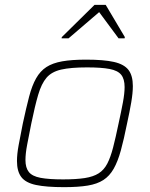

<svg xmlns="http://www.w3.org/2000/svg" viewBox="-20 -764 620 792"><path d="M244 8Q171 8 128.5 -1Q86 -10 68 -33.5Q50 -57 50 -100Q50 -128 57 -166Q64 -204 74 -254Q88 -319 100 -365Q112 -411 129 -441Q146 -471 171.5 -487.5Q197 -504 236.5 -511Q276 -518 335 -518Q408 -518 450 -508.5Q492 -499 510 -475.5Q528 -452 528 -409Q528 -381 521.5 -342.5Q515 -304 504 -254Q491 -189 478.5 -143.5Q466 -98 449 -68Q432 -38 406.5 -21.5Q381 -5 342 1.5Q303 8 244 8ZM240 -24Q294 -24 329.5 -29.5Q365 -35 387 -49Q409 -63 422.5 -89Q436 -115 446.5 -155.5Q457 -196 469 -254Q480 -304 487 -341.5Q494 -379 494 -405Q494 -438 480 -455.5Q466 -473 432 -479.5Q398 -486 339 -486Q272 -486 232.5 -477Q193 -468 172 -443.5Q151 -419 137.5 -373Q124 -327 109 -254Q99 -204 92 -167Q85 -130 85 -104Q85 -72 99 -54.5Q113 -37 147 -30.5Q181 -24 240 -24ZM234 -606 235 -611 370 -744H416L495 -611L494 -606H469L389 -714L263 -606Z"/></svg>

Font: Saira Thin
Style: Italic
Weight: 100
Italic angle: -12°
Designer: Hector Gatti with collaboration of the Omnibus-Type team
Foundry: Omnibus-Type
Version: Version 1.101